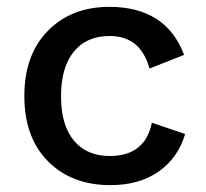

<svg xmlns="http://www.w3.org/2000/svg" viewBox="-20 -530 602 560"><path d="M299 -510Q464 -510 517 -370L416 -330Q390 -425 300 -425Q232 -425 195 -379Q158 -333 158 -249Q158 -165 195.5 -120Q233 -75 300 -75Q403 -75 423 -172L520 -139Q499 -69 442.5 -29.5Q386 10 302 10Q189 10 120 -59.5Q51 -129 51 -250Q51 -370 119.5 -440Q188 -510 299 -510Z"/></svg>

Font: Elaine Sans Medium
Style: Regular
Weight: 500
Designer: Wei Huang
Foundry: Wei Huang
Version: Version 2.001;PS 002.001;hotconv 1.0.88;makeotf.lib2.5.64775